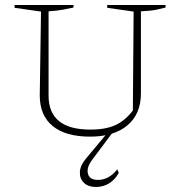

<svg xmlns="http://www.w3.org/2000/svg" viewBox="-20 -536 718 763"><path d="M338 7Q241 7 189.5 -35Q138 -77 138 -157L143 -490L38 -505V-516H272V-506Q255 -502 230 -497.5Q205 -493 173 -491V-156Q173 -21 339 -21Q400 -21 439 -39Q478 -57 508 -97L511 -490L406 -505V-516H638V-506Q622 -502 602 -497.5Q582 -493 540 -491V-165Q540 -83 486.5 -38Q433 7 338 7ZM362 207Q330 207 313 190Q296 173 297.5 147Q299 121 321 95L412 -14H431L347 98Q323 130 329.5 154.5Q336 179 369 179Q413 179 446 137L452 151Q438 177 414.5 192Q391 207 362 207Z"/></svg>

Font: Piazzolla SC Thin
Style: Regular
Weight: 100
Designer: Juan Pablo del Peral
Foundry: Huerta Tipografica
Version: Version 1.330